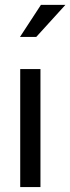

<svg xmlns="http://www.w3.org/2000/svg" viewBox="-20 -754 284 774"><path d="M143.1 -475.6V0H61.5V-475.6ZM60.5 -605 145 -734.4H243.7L126 -605Z"/></svg>

Font: Yantramanav
Style: Regular
Weight: 400
Version: Version 1.000;PS 1.0;hotconv 1.0.72;makeotf.lib2.5.5900; ttf